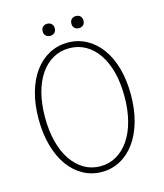

<svg xmlns="http://www.w3.org/2000/svg" viewBox="-118 -880 837 981"><g transform="rotate(-15 300.0 -390.0)"><path d="M300 12Q247 12 202 -12.5Q157 -37 124.5 -82Q92 -127 74 -190.5Q56 -254 56 -332Q56 -410 74 -473Q92 -536 124.5 -580Q157 -624 202 -648Q247 -672 300 -672Q353 -672 398 -648Q443 -624 475.5 -580Q508 -536 526 -473Q544 -410 544 -332Q544 -254 526 -190.5Q508 -127 475.5 -82Q443 -37 398 -12.5Q353 12 300 12ZM300 -18Q347 -18 385.5 -40.5Q424 -63 452 -104Q480 -145 495 -203Q510 -261 510 -332Q510 -403 495 -460.5Q480 -518 452 -558.5Q424 -599 385.5 -620.5Q347 -642 300 -642Q253 -642 214.5 -620.5Q176 -599 148 -558.5Q120 -518 105 -460.5Q90 -403 90 -332Q90 -261 105 -203Q120 -145 148 -104Q176 -63 214.5 -40.5Q253 -18 300 -18ZM224 -728Q210 -728 201 -736.5Q192 -745 192 -760Q192 -775 201 -783.5Q210 -792 224 -792Q238 -792 247 -783.5Q256 -775 256 -760Q256 -745 247 -736.5Q238 -728 224 -728ZM376 -728Q362 -728 353 -736.5Q344 -745 344 -760Q344 -775 353 -783.5Q362 -792 376 -792Q390 -792 399 -783.5Q408 -775 408 -760Q408 -745 399 -736.5Q390 -728 376 -728Z"/></g></svg>

Font: Source Code Pro ExtraLight
Style: Regular
Weight: 200
Monospace: yes
Designer: Paul D. Hunt, Teo Tuominen
Foundry: Adobe Systems Incorporated
Version: Version 2.030;PS 1.000;hotconv 16.6.51;makeotf.lib2.5.65220